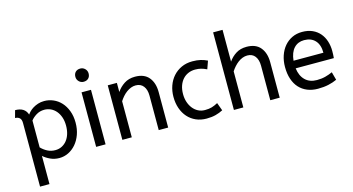

<svg xmlns="http://www.w3.org/2000/svg" viewBox="-97 -1145 3256 1769"><g transform="rotate(-15 1531.5 -260.0)"><path d="M59 -520Q151 -520 174 -447Q181 -458 195.5 -473Q210 -488 231 -501Q252 -514 279 -523Q306 -532 339 -532Q384 -532 425.5 -514Q467 -496 498.5 -462Q530 -428 549 -378Q568 -328 568 -265Q568 -203 549.5 -152Q531 -101 499.5 -64.5Q468 -28 427 -8Q386 12 341 12Q294 12 254.5 -6.5Q215 -25 189 -49V220H99V-387Q99 -421 82.5 -435.5Q66 -450 40 -450ZM476 -262Q476 -307 463.5 -342.5Q451 -378 429.5 -403Q408 -428 379.5 -441Q351 -454 319 -454Q276 -454 241.5 -432.5Q207 -411 189 -386V-130Q215 -103 248.5 -85.5Q282 -68 323 -68Q357 -68 385 -82Q413 -96 433.5 -121.5Q454 -147 465 -182.5Q476 -218 476 -262Z M783 0H693V-520H783ZM738 -609Q712 -609 693.5 -627.5Q675 -646 675 -672Q675 -701 692 -718Q709 -735 738 -735Q764 -735 782.5 -716.5Q801 -698 801 -672Q801 -643 784 -626Q767 -609 738 -609Z M1030 -433Q1058 -475 1101.5 -503.5Q1145 -532 1205 -532Q1293 -532 1336.5 -479Q1380 -426 1380 -339V0H1290V-329Q1290 -386 1264 -419.5Q1238 -453 1190 -453Q1167 -453 1145 -444.5Q1123 -436 1102.5 -421Q1082 -406 1064.5 -386Q1047 -366 1033 -344V0H943V-520H1030Z M1867 -425Q1838 -439 1813 -445.5Q1788 -452 1757 -452Q1722 -452 1691.5 -439Q1661 -426 1639 -401.5Q1617 -377 1604.5 -342Q1592 -307 1592 -262Q1592 -221 1603.5 -186Q1615 -151 1636 -124.5Q1657 -98 1686 -83Q1715 -68 1751 -68Q1789 -68 1816 -76Q1843 -84 1874 -101L1902 -25Q1870 -8 1832 2Q1794 12 1745 12Q1689 12 1644 -8Q1599 -28 1567 -64Q1535 -100 1517.5 -150Q1500 -200 1500 -260Q1500 -316 1517.5 -365.5Q1535 -415 1568 -452Q1601 -489 1647.5 -510.5Q1694 -532 1752 -532Q1797 -532 1830 -524Q1863 -516 1894 -501Z M2097 -437Q2125 -478 2167.5 -505Q2210 -532 2269 -532Q2357 -532 2400.5 -479Q2444 -426 2444 -339V0H2354V-329Q2354 -386 2328.5 -419.5Q2303 -453 2255 -453Q2232 -453 2209.5 -444.5Q2187 -436 2167 -421Q2147 -406 2129 -386Q2111 -366 2097 -344V0H2007V-740H2097Z M2656 -223Q2665 -150 2707 -109Q2749 -68 2818 -68Q2863 -68 2899 -77.5Q2935 -87 2968 -102L2989 -25Q2953 -8 2908 2Q2863 12 2807 12Q2751 12 2706 -6.5Q2661 -25 2629.5 -59.5Q2598 -94 2581 -144.5Q2564 -195 2564 -260Q2564 -318 2581 -368Q2598 -418 2629 -454.5Q2660 -491 2703 -511.5Q2746 -532 2799 -532Q2855 -532 2897 -513Q2939 -494 2967 -461Q2995 -428 3009 -384Q3023 -340 3023 -291Q3023 -256 3020 -223ZM2797 -454Q2738 -454 2700.5 -414Q2663 -374 2655 -296H2940Q2940 -372 2902 -413Q2864 -454 2797 -454Z"/></g></svg>

Font: ABeeZee
Style: Regular
Weight: 400
Designer: Anja Meiners
Foundry: Anja Meiners
Version: Version 1.001